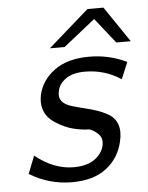

<svg xmlns="http://www.w3.org/2000/svg" viewBox="-51 -716 590 766"><g transform="rotate(-5 244.5 -332.5)"><path d="M165 -531 328 -674H392L489 -531H431L351 -632L224 -531ZM37 -39 65 -110Q139 -50 219 -50Q277 -50 309 -77Q341 -104 342 -140Q343 -159 328 -173.5Q313 -188 294 -195Q268 -195 233 -203Q198 -211 160.5 -235Q123 -259 114 -294Q107 -317 113 -348Q126 -407 178.5 -445.5Q231 -484 318 -484Q397 -484 468 -450L440 -383Q375 -426 296 -426Q247 -426 219 -406Q191 -386 186 -358Q176 -318 216 -300Q231 -293 264 -285Q297 -277 323.5 -269Q350 -261 375.5 -246.5Q401 -232 411 -204Q421 -176 411 -135Q396 -70 344.5 -30.5Q293 9 207 9Q116 9 37 -39Z"/></g></svg>

Font: Coval
Style: Light Italic
Weight: 300
Foundry: Context Ltd
Version: Version 001.000